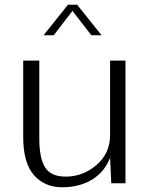

<svg xmlns="http://www.w3.org/2000/svg" viewBox="-20 -774 614 811"><path d="M146 -518V-188Q146 -106 170.5 -67Q195 -28 258 -28Q330 -28 387.5 -77Q445 -126 445 -204V-518H510V0H450L445 -108Q422 -48 369 -15.5Q316 17 242 17Q169 17 123.5 -34Q78 -85 78 -197V-518ZM366 -625 286 -728 207 -625H164L267 -754H306L409 -625Z"/></svg>

Font: Afta sans
Style: Regular
Weight: 400
Designer: par.qink
Foundry: Oriol Esparraguera Font
Version: Version 1.000